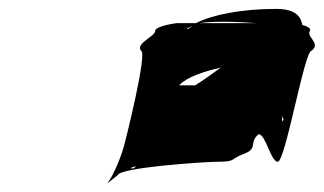

<svg xmlns="http://www.w3.org/2000/svg" viewBox="-20 -870 729 432"><path d="M297 -756C313 -756 263 -555 258 -538C248 -505 234 -476 226 -464C217 -452 223 -459 245 -476C250 -493 438 -506 469 -506C512 -506 497 -512 529 -524C562 -536 539 -550 562 -568C578 -568 589 -506 605 -506C622 -506 665 -756 681 -756C703 -772 669 -787 677 -800C681 -806 671 -811 660 -814C656 -843 629 -850 602 -850C524 -850 458 -837 421 -818H378C378 -818 329 -812 329 -800C329 -788 285 -773 297 -756ZM286 -496C284 -493 281 -491 278 -491C270 -491 275 -493 286 -496ZM402 -806C405 -808 409 -810 413 -812L405 -806C397 -800 404 -814 402 -806ZM383 -678C401 -697 438 -709 477 -718C457 -704 439 -690 419 -678ZM429 -818C457 -822 502 -822 557 -818ZM557 -795H565C561 -795 556 -795 557 -795ZM614 -609C615 -606 617 -604 618 -601C615 -592 615 -598 614 -609Z"/></svg>

Font: bitstorm
Style: ultextobl
Weight: 400
Version: Version 0.2